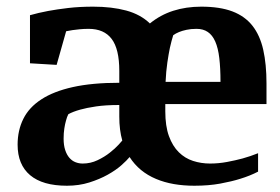

<svg xmlns="http://www.w3.org/2000/svg" viewBox="-20 -561 863 591"><path d="M488.8 -240.7V-218.3Q488.8 -172.9 500 -142.1Q511.2 -111.3 530.3 -92.5Q549.3 -73.7 574.2 -65.7Q599.1 -57.6 626.5 -57.6Q652.8 -57.6 679 -62.5Q705.1 -67.4 726.6 -73.2Q751.5 -80.1 774.4 -89.4V-32.7Q750 -20 719.7 -10.7Q693.4 -2.4 657.7 4.2Q622.1 10.7 578.1 10.7Q544.9 10.7 515.4 5.6Q485.8 0.5 460.2 -10.3Q434.6 -21 414.1 -37.8Q393.6 -54.7 378.9 -77.6Q370.6 -67.4 353.5 -52.2Q336.4 -37.1 311.5 -23.2Q286.6 -9.3 254.9 0.7Q223.1 10.7 186 10.7Q111.3 10.7 72.8 -21.7Q34.2 -54.2 34.2 -115.7Q34.2 -159.7 51.8 -195.1Q69.3 -230.5 107.2 -255.1Q145 -279.8 204.3 -293Q263.7 -306.2 347.2 -306.2V-342.8Q347.2 -410.2 323.7 -441.2Q300.3 -472.2 252.9 -472.2Q237.8 -472.2 225.1 -470.9Q212.4 -469.7 203.1 -468.3Q192.4 -466.3 183.6 -464.8L154.3 -361.3L72.3 -366.2V-514.2Q97.7 -521.5 128.4 -527.3Q154.8 -532.2 189.9 -536.4Q225.1 -540.5 266.6 -540.5Q324.2 -540.5 368.4 -528.6Q412.6 -516.6 441.4 -488.8Q473.6 -515.1 513.2 -527.8Q552.7 -540.5 599.6 -540.5Q656.7 -540.5 695.3 -525.9Q733.9 -511.2 757.1 -481.7Q780.3 -452.1 790.3 -407.7Q800.3 -363.3 800.3 -304.2V-240.7ZM356.4 -128.4Q347.2 -160.6 347.2 -202.1V-237.8Q305.2 -237.8 275.6 -233.4Q246.1 -229 227.1 -223.6Q204.6 -217.3 190.4 -209.5Q186 -201.2 183.1 -189.5Q180.2 -179.7 178 -165.5Q175.8 -151.4 175.8 -134.3Q175.8 -113.8 180.7 -99.1Q185.5 -84.5 193.6 -75.2Q201.7 -65.9 212.2 -61.8Q222.7 -57.6 234.4 -57.6Q258.8 -57.6 280.3 -67.9Q301.8 -78.1 318.1 -91.1Q334.5 -104 344.7 -115.2Q355 -126.5 356.4 -128.4ZM513.2 -452.6Q507.8 -435.5 502.9 -413.6Q499 -395 495.1 -368.4Q491.2 -341.8 489.7 -309.1H658.7Q658.7 -351.6 655 -382.3Q651.4 -413.1 642.6 -433.1Q633.8 -453.1 619.6 -462.6Q605.5 -472.2 585 -472.2Q567.4 -472.2 554 -469.2Q540.5 -466.3 531.2 -462.4Q520.5 -458 513.2 -452.6Z"/></svg>

Font: Noticia Text
Style: Bold
Weight: 700
Designer: JM Sole
Foundry: JM Sole
Version: Version 1.003